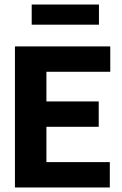

<svg xmlns="http://www.w3.org/2000/svg" viewBox="-20 -828 540 848"><path d="M46 0V-623H467V-511H185V-380H416V-268H185V-112H465V0ZM120 -719V-808H417V-719Z"/></svg>

Font: Inconsolata Black
Style: Regular
Weight: 900
Monospace: yes
Designer: Raph Levien, Cyreal, Brenton Simpson
Foundry: Raph Levien, Cyreal, Google
Version: Version 3.001; ttfautohint (v1.8.2.53-6de2)